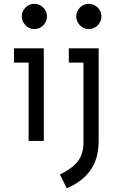

<svg xmlns="http://www.w3.org/2000/svg" viewBox="-20 -743 623 1012"><path d="M161.1 -589.8Q132.8 -589.8 113.8 -610.4Q94.7 -630.9 94.7 -656.2Q94.7 -682.6 113.8 -702.6Q132.8 -722.7 161.1 -722.7Q179.7 -722.7 194.8 -713.4Q210 -704.1 218.8 -689Q227.5 -673.8 227.5 -656.2Q227.5 -639.6 218.8 -624Q210 -608.4 194.8 -599.1Q179.7 -589.8 161.1 -589.8ZM130.9 0V-488.3H210.9V0ZM53.7 -413.1V-488.3H210.9V-413.1ZM448.2 -722.7Q466.8 -722.7 481.9 -713.4Q497.1 -704.1 505.9 -689Q514.6 -673.8 514.6 -656.2Q514.6 -639.6 505.9 -624Q497.1 -608.4 481.9 -599.1Q466.8 -589.8 448.2 -589.8Q429.7 -589.8 414.6 -599.1Q399.4 -608.4 390.6 -624Q381.8 -639.6 381.8 -656.2Q381.8 -682.6 400.9 -702.6Q419.9 -722.7 448.2 -722.7ZM332 249 295.9 176.8Q360.4 145.5 390.1 107.4Q419.9 69.3 419.9 9.8V-413.1H342.8V-488.3H500V-2Q500 96.7 454.6 157.2Q409.2 217.8 332 249Z"/></svg>

Font: Sen
Style: Regular
Weight: 400
Designer: Kosal Sen, Philatype
Foundry: Philatype
Version: Version 2.000;gftools[0.9.31]